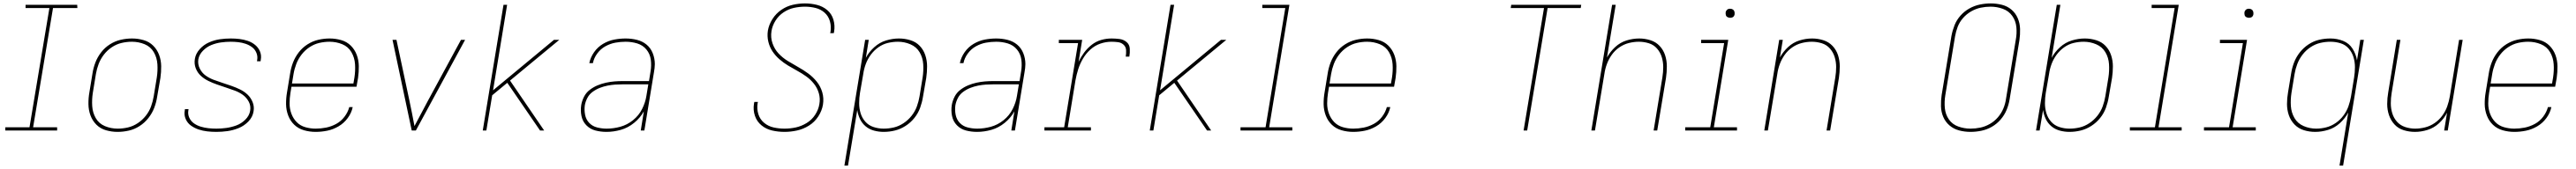

<svg xmlns="http://www.w3.org/2000/svg" viewBox="-20 -763 15016 988"><path d="M11 0H313V-19H173L289 -716H431L430 -735H129V-716H268L152 -19H11Z M665 8H666Q698 8 731 0.5Q764 -7 793.5 -26Q823 -45 845 -73Q867 -101 879 -132.5Q891 -164 896 -197L915 -307Q920 -342 919.5 -376.5Q919 -411 907.5 -442Q896 -473 873 -496Q850 -519 817 -528.5Q784 -538 750 -538H749Q717 -538 684 -530.5Q651 -523 621 -504Q591 -485 569.5 -457Q548 -429 536 -397.5Q524 -366 519 -333L501 -223Q495 -189 495.5 -154Q496 -119 507.5 -88Q519 -57 542 -34Q565 -11 598 -1.5Q631 8 665 8ZM666 -11Q627 -11 592 -25.5Q557 -40 538.5 -72Q520 -104 517.5 -142.5Q515 -181 521 -220L539 -330Q544 -360 555 -389Q566 -418 585.5 -443.5Q605 -469 632 -487Q659 -505 689 -512Q719 -519 749 -519Q788 -519 823 -504.5Q858 -490 876.5 -458Q895 -426 897.5 -387.5Q900 -349 894 -310L876 -200Q871 -170 860.5 -141Q850 -112 830 -86.5Q810 -61 783 -43Q756 -25 726 -18Q696 -11 666 -11Z M1241 8Q1273 8 1305.5 3.5Q1338 -1 1370.5 -14Q1403 -27 1428 -53Q1453 -79 1458 -112Q1463 -140 1452.5 -166Q1442 -192 1423 -210Q1404 -228 1379.5 -240Q1355 -252 1329 -261Q1303 -270 1277 -278.5Q1251 -287 1225.5 -296.5Q1200 -306 1178.5 -321.5Q1157 -337 1144.5 -362Q1132 -387 1136 -416Q1141 -444 1163 -466.5Q1185 -489 1212.5 -500Q1240 -511 1268.5 -515Q1297 -519 1325 -519Q1347 -519 1369 -516.5Q1391 -514 1411.5 -507Q1432 -500 1449 -487.5Q1466 -475 1474.5 -454.5Q1483 -434 1479 -412Q1479 -409 1478 -405H1499Q1500 -409 1500 -413Q1505 -439 1495.5 -462Q1486 -485 1467 -500.5Q1448 -516 1424.5 -524Q1401 -532 1376 -535Q1351 -538 1325 -538Q1293 -538 1261.5 -533.5Q1230 -529 1199 -515.5Q1168 -502 1144.5 -476Q1121 -450 1116 -419Q1111 -390 1121 -364Q1131 -338 1150.5 -320Q1170 -302 1194.5 -290Q1219 -278 1245 -269Q1271 -260 1296.5 -251.5Q1322 -243 1348 -233.5Q1374 -224 1395.5 -208.5Q1417 -193 1430 -168.5Q1443 -144 1438 -115Q1433 -86 1409.5 -63Q1386 -40 1357 -29.5Q1328 -19 1299 -15Q1270 -11 1241 -11Q1218 -11 1195 -13.5Q1172 -16 1150.5 -22.5Q1129 -29 1111 -41.5Q1093 -54 1083.5 -74.5Q1074 -95 1078 -118Q1078 -122 1079 -125H1058Q1057 -121 1057 -117Q1052 -91 1062.5 -67Q1073 -43 1093.5 -28.5Q1114 -14 1138 -6Q1162 2 1188 5Q1214 8 1241 8Z M1820 8Q1854 8 1888 1Q1922 -6 1953.5 -24.5Q1985 -43 2007 -73Q2029 -103 2036 -137H2016Q2008 -107 1988 -80.5Q1968 -54 1939.5 -38.5Q1911 -23 1880.5 -17Q1850 -11 1820 -11Q1789 -11 1759.5 -19.5Q1730 -28 1709.5 -49Q1689 -70 1678.5 -98.5Q1668 -127 1668 -158Q1668 -189 1673 -220L1679 -256H2058L2067 -307Q2072 -342 2071.5 -376.5Q2071 -411 2059.5 -442Q2048 -473 2025 -496Q2002 -519 1969 -528.5Q1936 -538 1902 -538H1901Q1869 -538 1836 -530.5Q1803 -523 1773 -504Q1743 -485 1721.5 -457Q1700 -429 1688 -397.5Q1676 -366 1671 -333L1653 -223Q1647 -188 1647.5 -153.5Q1648 -119 1660 -87.5Q1672 -56 1695.5 -33.5Q1719 -11 1752 -1.5Q1785 8 1820 8ZM2040 -275H1682L1691 -330Q1696 -360 1707 -389Q1718 -418 1737.5 -443.5Q1757 -469 1784 -487Q1811 -505 1841 -512Q1871 -519 1901 -519Q1940 -519 1975 -504.5Q2010 -490 2028.5 -458Q2047 -426 2049.5 -387.5Q2052 -349 2046 -310Z M2380 0H2404L2691 -530H2667L2476 -177Q2456 -139 2436 -101.5Q2416 -64 2396 -26Q2389 -64 2381.5 -101.5Q2374 -139 2366 -177L2291 -530H2268Z M2794 0H2815L2849 -206L2937 -279L2998 -190L3128 0H3152L2953 -292L3240 -530H3209L2854 -235L2936 -735H2915Z M3515 8Q3557 8 3599 -4Q3641 -16 3676.5 -45Q3712 -74 3733 -112L3715 0H3736L3792 -341Q3794 -353 3795.5 -364.5Q3797 -376 3797 -388Q3797 -421 3785 -451.5Q3773 -482 3749 -502Q3725 -522 3693 -530Q3661 -538 3627 -538Q3594 -538 3560 -531.5Q3526 -525 3495 -506.5Q3464 -488 3443 -458Q3422 -428 3415 -394H3436Q3442 -424 3461.5 -450.5Q3481 -477 3509 -492.5Q3537 -508 3567 -513.5Q3597 -519 3627 -519Q3662 -519 3694.5 -509Q3727 -499 3748 -473.5Q3769 -448 3773.5 -414Q3778 -380 3772 -345L3763 -289H3611Q3586 -289 3561.5 -287Q3537 -285 3512 -279.5Q3487 -274 3463 -264Q3439 -254 3417.5 -237.5Q3396 -221 3384 -197Q3372 -173 3368 -149Q3363 -116 3369.5 -84.5Q3376 -53 3398 -30.5Q3420 -8 3451 0Q3482 8 3515 8ZM3516 -11Q3488 -11 3460.5 -18Q3433 -25 3414.5 -44.5Q3396 -64 3390.5 -92Q3385 -120 3389 -148Q3393 -170 3404 -191Q3415 -212 3435 -226.5Q3455 -241 3477 -249.5Q3499 -258 3521.5 -262.5Q3544 -267 3566 -268.5Q3588 -270 3611 -270H3759L3748 -203Q3742 -164 3723 -126Q3704 -88 3670 -60.5Q3636 -33 3596 -22Q3556 -11 3516 -11Z M4553 8Q4589 8 4625.5 0Q4662 -8 4695 -28.5Q4728 -49 4749.5 -82Q4771 -115 4777 -151Q4783 -189 4773 -223.5Q4763 -258 4741 -285.5Q4719 -313 4691 -333.5Q4663 -354 4632.5 -371Q4602 -388 4572 -406.5Q4542 -425 4518.5 -450Q4495 -475 4483 -509.5Q4471 -544 4477 -581Q4482 -613 4500.5 -642.5Q4519 -672 4547.5 -691Q4576 -710 4608 -717Q4640 -724 4672 -724Q4704 -724 4734 -716.5Q4764 -709 4786.5 -689Q4809 -669 4817.5 -639Q4826 -609 4821 -577Q4820 -573 4819 -569H4840Q4841 -573 4842 -578Q4848 -614 4838 -648Q4828 -682 4802 -704Q4776 -726 4742 -734.5Q4708 -743 4672 -743Q4637 -743 4601.5 -735Q4566 -727 4534.5 -705.5Q4503 -684 4482.5 -651.5Q4462 -619 4456 -584Q4451 -551 4458.5 -519.5Q4466 -488 4483 -462.5Q4500 -437 4523.5 -416.5Q4547 -396 4573.5 -380Q4600 -364 4627.5 -349Q4655 -334 4680 -316Q4705 -298 4724.5 -273.5Q4744 -249 4753 -218Q4762 -187 4756 -154Q4751 -122 4731.5 -92Q4712 -62 4681.5 -43.5Q4651 -25 4618.5 -18Q4586 -11 4553 -11Q4520 -11 4489 -18Q4458 -25 4434 -45Q4410 -65 4400.5 -95.5Q4391 -126 4396 -158Q4397 -163 4398 -167H4377Q4376 -162 4375 -157Q4369 -120 4380.5 -86Q4392 -52 4419 -30Q4446 -8 4481 0Q4516 8 4553 8Z M4902 205H4923L4977 -120Q4981 -92 4993 -67Q5005 -42 5026 -24.5Q5047 -7 5074.5 0.5Q5102 8 5131 8Q5164 8 5196.5 0Q5229 -8 5258.5 -27Q5288 -46 5310 -73.5Q5332 -101 5343.5 -133Q5355 -165 5360 -197L5379 -307Q5384 -341 5384 -375Q5384 -409 5373.5 -440.5Q5363 -472 5341 -495Q5319 -518 5286.5 -528Q5254 -538 5220 -538Q5183 -538 5145 -526.5Q5107 -515 5076.5 -487.5Q5046 -460 5027 -425L5044 -530H5023ZM5131 -11Q5100 -11 5071.5 -20.5Q5043 -30 5024 -51.5Q5005 -73 4996.5 -101Q4988 -129 4988 -160Q4988 -191 4993 -221L5012 -331Q5016 -360 5026.5 -388.5Q5037 -417 5055.5 -442.5Q5074 -468 5100 -486.5Q5126 -505 5155.5 -512Q5185 -519 5214 -519Q5252 -519 5287 -504Q5322 -489 5340.5 -457.5Q5359 -426 5361.5 -387.5Q5364 -349 5358 -310L5340 -200Q5335 -170 5324.5 -141Q5314 -112 5294 -86.5Q5274 -61 5247 -43Q5220 -25 5190.5 -18Q5161 -11 5131 -11Z M5675 8Q5717 8 5759 -4Q5801 -16 5836.5 -45Q5872 -74 5893 -112L5875 0H5896L5952 -341Q5954 -353 5955.5 -364.5Q5957 -376 5957 -388Q5957 -421 5945 -451.5Q5933 -482 5909 -502Q5885 -522 5853 -530Q5821 -538 5787 -538Q5754 -538 5720 -531.5Q5686 -525 5655 -506.5Q5624 -488 5603 -458Q5582 -428 5575 -394H5596Q5602 -424 5621.5 -450.5Q5641 -477 5669 -492.5Q5697 -508 5727 -513.5Q5757 -519 5787 -519Q5822 -519 5854.5 -509Q5887 -499 5908 -473.5Q5929 -448 5933.5 -414Q5938 -380 5932 -345L5923 -289H5771Q5746 -289 5721.5 -287Q5697 -285 5672 -279.5Q5647 -274 5623 -264Q5599 -254 5577.5 -237.5Q5556 -221 5544 -197Q5532 -173 5528 -149Q5523 -116 5529.5 -84.5Q5536 -53 5558 -30.5Q5580 -8 5611 0Q5642 8 5675 8ZM5676 -11Q5648 -11 5620.5 -18Q5593 -25 5574.5 -44.5Q5556 -64 5550.5 -92Q5545 -120 5549 -148Q5553 -170 5564 -191Q5575 -212 5595 -226.5Q5615 -241 5637 -249.5Q5659 -258 5681.5 -262.5Q5704 -267 5726 -268.5Q5748 -270 5771 -270H5919L5908 -203Q5902 -164 5883 -126Q5864 -88 5830 -60.5Q5796 -33 5756 -22Q5716 -11 5676 -11Z M6068 0H6339V-19H6204L6249 -294Q6255 -327 6265 -358.5Q6275 -390 6292.5 -420Q6310 -450 6336 -473.5Q6362 -497 6394 -508Q6426 -519 6459 -519Q6478 -519 6497 -516.5Q6516 -514 6529.5 -501.5Q6543 -489 6544 -470Q6545 -451 6542 -432H6563Q6567 -455 6565.5 -479Q6564 -503 6546.5 -517.5Q6529 -532 6505.5 -535Q6482 -538 6459 -538Q6429 -538 6399 -529.5Q6369 -521 6343.5 -501Q6318 -481 6299 -455Q6280 -429 6267 -401L6288 -530H6152V-511H6264L6183 -19H6068Z M6682 0H6703L6737 -206L6825 -279L6886 -190L7016 0H7040L6841 -292L7128 -530H7097L6742 -235L6824 -735H6803Z M7211 0H7513V-19H7378L7496 -735H7338V-716H7472L7357 -19H7211Z M7868 8Q7902 8 7936 1Q7970 -6 8001.5 -24.5Q8033 -43 8055 -73Q8077 -103 8084 -137H8064Q8056 -107 8036 -80.5Q8016 -54 7987.5 -38.5Q7959 -23 7928.5 -17Q7898 -11 7868 -11Q7837 -11 7807.5 -19.5Q7778 -28 7757.5 -49Q7737 -70 7726.5 -98.5Q7716 -127 7716 -158Q7716 -189 7721 -220L7727 -256H8106L8115 -307Q8120 -342 8119.5 -376.5Q8119 -411 8107.5 -442Q8096 -473 8073 -496Q8050 -519 8017 -528.5Q7984 -538 7950 -538H7949Q7917 -538 7884 -530.5Q7851 -523 7821 -504Q7791 -485 7769.5 -457Q7748 -429 7736 -397.5Q7724 -366 7719 -333L7701 -223Q7695 -188 7695.5 -153.5Q7696 -119 7708 -87.5Q7720 -56 7743.5 -33.5Q7767 -11 7800 -1.5Q7833 8 7868 8ZM8088 -275H7730L7739 -330Q7744 -360 7755 -389Q7766 -418 7785.5 -443.5Q7805 -469 7832 -487Q7859 -505 7889 -512Q7919 -519 7949 -519Q7988 -519 8023 -504.5Q8058 -490 8076.5 -458Q8095 -426 8097.5 -387.5Q8100 -349 8094 -310Z M8861 0H8882L9001 -716H9194L9197 -735H8789L8786 -716H8980Z M9256 0H9277L9332 -331Q9336 -360 9346.5 -388.5Q9357 -417 9375 -442.5Q9393 -468 9419 -486Q9445 -504 9474.5 -511.5Q9504 -519 9533 -519Q9563 -519 9591.5 -510Q9620 -501 9639 -479Q9658 -457 9666.5 -429Q9675 -401 9675 -371Q9675 -341 9670 -310L9619 0H9640L9691 -307Q9696 -341 9696 -375Q9696 -409 9686 -440Q9676 -471 9654 -494.5Q9632 -518 9600 -528Q9568 -538 9535 -538Q9498 -538 9461 -526.5Q9424 -515 9395 -488Q9366 -461 9347 -427L9398 -735H9377Z M9803 0H10105V-19H9970L10054 -530H9896V-511H10030L9949 -19H9803ZM10065 -659Q10071 -659 10077 -661Q10083 -663 10086.5 -668Q10090 -673 10091 -679Q10092 -687 10090 -695Q10088 -703 10081 -707.5Q10074 -712 10065 -712Q10059 -712 10053.5 -710Q10048 -708 10044 -702.5Q10040 -697 10039 -692Q10038 -683 10040 -675Q10042 -667 10049.5 -663Q10057 -659 10065 -659Z M10264 0H10285L10340 -331Q10344 -360 10354.5 -388.5Q10365 -417 10383 -442.5Q10401 -468 10427 -486Q10453 -504 10482.5 -511.5Q10512 -519 10541 -519Q10571 -519 10599.5 -510Q10628 -501 10647 -479Q10666 -457 10674.5 -429Q10683 -401 10683 -371Q10683 -341 10678 -310L10627 0H10648L10699 -307Q10704 -341 10704 -375Q10704 -409 10694 -440Q10684 -471 10662 -494.5Q10640 -518 10608 -528Q10576 -538 10543 -538Q10506 -538 10469 -526.5Q10432 -515 10403 -488Q10374 -461 10355 -427L10372 -530H10351Z M11466 8Q11497 8 11529 1.5Q11561 -5 11590 -21.5Q11619 -38 11641.5 -64Q11664 -90 11676.5 -120.5Q11689 -151 11694 -182L11751 -527Q11756 -560 11755 -593.5Q11754 -627 11741.5 -656.5Q11729 -686 11705 -706.5Q11681 -727 11649 -735Q11617 -743 11584 -743Q11553 -743 11521 -736.5Q11489 -730 11459.5 -713.5Q11430 -697 11407.5 -671.5Q11385 -646 11373 -615.5Q11361 -585 11355 -553L11298 -208Q11293 -175 11294 -141.5Q11295 -108 11307.5 -79Q11320 -50 11344 -29.5Q11368 -9 11400 -0.5Q11432 8 11466 8ZM11466 -11Q11429 -11 11394.5 -23.5Q11360 -36 11340 -65Q11320 -94 11316.5 -131Q11313 -168 11319 -205L11376 -550Q11381 -579 11391.5 -606.5Q11402 -634 11422.5 -657.5Q11443 -681 11470 -696.5Q11497 -712 11525.5 -718Q11554 -724 11583 -724Q11620 -724 11654.5 -711.5Q11689 -699 11709.5 -670Q11730 -641 11733.5 -604Q11737 -567 11730 -530L11673 -185Q11669 -156 11657.5 -128.5Q11646 -101 11626 -77.5Q11606 -54 11579 -38.5Q11552 -23 11523.5 -17Q11495 -11 11466 -11Z M12043 8Q12076 8 12108.5 0Q12141 -8 12170.5 -27Q12200 -46 12222 -73.5Q12244 -101 12255.5 -133Q12267 -165 12272 -197L12291 -307Q12296 -341 12296 -375Q12296 -409 12285.5 -440.5Q12275 -472 12253 -495Q12231 -518 12198.5 -528Q12166 -538 12132 -538Q12095 -538 12057 -526.5Q12019 -515 11988.5 -487.5Q11958 -460 11939 -425L11990 -735H11969L11848 0H11869L11889 -120Q11893 -92 11905 -67Q11917 -42 11938 -24.5Q11959 -7 11986.5 0.5Q12014 8 12043 8ZM12043 -11Q12012 -11 11983.5 -20.5Q11955 -30 11936 -51.5Q11917 -73 11908.5 -101Q11900 -129 11900 -160Q11900 -191 11905 -221L11924 -331Q11928 -360 11938.5 -388.5Q11949 -417 11967.5 -442.5Q11986 -468 12012 -486.5Q12038 -505 12067.5 -512Q12097 -519 12126 -519Q12164 -519 12199 -504Q12234 -489 12252.5 -457.5Q12271 -426 12273.5 -387.5Q12276 -349 12270 -310L12252 -200Q12247 -170 12236.5 -141Q12226 -112 12206 -86.5Q12186 -61 12159 -43Q12132 -25 12102.5 -18Q12073 -11 12043 -11Z M12395 0H12697V-19H12562L12680 -735H12522V-716H12656L12541 -19H12395Z M12827 0H13129V-19H12994L13078 -530H12920V-511H13054L12973 -19H12827ZM13089 -659Q13095 -659 13101 -661Q13107 -663 13110.5 -668Q13114 -673 13115 -679Q13116 -687 13114 -695Q13112 -703 13105 -707.5Q13098 -712 13089 -712Q13083 -712 13077.5 -710Q13072 -708 13068 -702.5Q13064 -697 13063 -692Q13062 -683 13064 -675Q13066 -667 13073.5 -663Q13081 -659 13089 -659Z M13617 205H13638L13759 -530H13738L13719 -410Q13713 -447 13693 -478.5Q13673 -510 13638 -524Q13603 -538 13564 -538Q13531 -538 13498.5 -530.5Q13466 -523 13436.5 -503.5Q13407 -484 13385.5 -456.5Q13364 -429 13352 -397.5Q13340 -366 13335 -333L13317 -223Q13311 -189 13311 -155Q13311 -121 13321.5 -90Q13332 -59 13354.5 -35.5Q13377 -12 13409 -2Q13441 8 13475 8Q13512 8 13550 -3.5Q13588 -15 13618.5 -42.5Q13649 -70 13668 -105ZM13481 -11Q13443 -11 13408 -26Q13373 -41 13354.5 -73Q13336 -105 13333.5 -143Q13331 -181 13337 -220L13355 -330Q13360 -360 13371 -389Q13382 -418 13401.5 -443.5Q13421 -469 13448 -487Q13475 -505 13504.5 -512Q13534 -519 13564 -519Q13595 -519 13623.5 -510Q13652 -501 13671 -479Q13690 -457 13698.5 -429Q13707 -401 13707 -370.5Q13707 -340 13702 -309L13684 -199Q13679 -170 13669 -141.5Q13659 -113 13640 -87.5Q13621 -62 13595 -44Q13569 -26 13539.5 -18.5Q13510 -11 13481 -11Z M14057 8Q14093 8 14130 -3.5Q14167 -15 14196.5 -42Q14226 -69 14244 -104L14227 0H14248L14335 -530H14314L14260 -199Q14255 -170 14245 -141.5Q14235 -113 14216.5 -87.5Q14198 -62 14172 -44Q14146 -26 14116.5 -18.5Q14087 -11 14058 -11Q14028 -11 13999.5 -20.5Q13971 -30 13952 -51.5Q13933 -73 13924.5 -101Q13916 -129 13916 -159.5Q13916 -190 13921 -220L13972 -530H13951L13901 -223Q13895 -189 13895 -155Q13895 -121 13905.5 -90Q13916 -59 13937.5 -35.5Q13959 -12 13991 -2Q14023 8 14057 8Z M14636 8Q14670 8 14704 1Q14738 -6 14769.5 -24.5Q14801 -43 14823 -73Q14845 -103 14852 -137H14832Q14824 -107 14804 -80.5Q14784 -54 14755.5 -38.5Q14727 -23 14696.5 -17Q14666 -11 14636 -11Q14605 -11 14575.5 -19.5Q14546 -28 14525.5 -49Q14505 -70 14494.5 -98.5Q14484 -127 14484 -158Q14484 -189 14489 -220L14495 -256H14874L14883 -307Q14888 -342 14887.5 -376.5Q14887 -411 14875.5 -442Q14864 -473 14841 -496Q14818 -519 14785 -528.5Q14752 -538 14718 -538H14717Q14685 -538 14652 -530.5Q14619 -523 14589 -504Q14559 -485 14537.5 -457Q14516 -429 14504 -397.5Q14492 -366 14487 -333L14469 -223Q14463 -188 14463.5 -153.5Q14464 -119 14476 -87.5Q14488 -56 14511.5 -33.5Q14535 -11 14568 -1.5Q14601 8 14636 8ZM14856 -275H14498L14507 -330Q14512 -360 14523 -389Q14534 -418 14553.5 -443.5Q14573 -469 14600 -487Q14627 -505 14657 -512Q14687 -519 14717 -519Q14756 -519 14791 -504.5Q14826 -490 14844.5 -458Q14863 -426 14865.5 -387.5Q14868 -349 14862 -310Z"/></svg>

Font: Iosevka Sparkle Thin Oblique
Style: Regular
Weight: 100
Italic angle: -9°
Designer: Belleve Invis
Foundry: Belleve Invis
Version: Version 4.5.0; ttfautohint (v1.8.3)